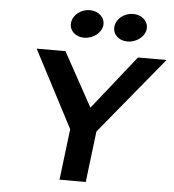

<svg xmlns="http://www.w3.org/2000/svg" viewBox="-61 -994 953 1050"><g transform="rotate(5 415.5 -469.0)"><path d="M293 -861C288 -819 322 -785 371 -785C419 -785 465 -819 470 -861C475 -904 438 -938 390 -938C341 -938 298 -904 293 -861ZM531 -861C526 -819 560 -785 609 -785C657 -785 703 -819 708 -861C713 -904 676 -938 628 -938C579 -938 536 -904 531 -861ZM831 -703H674L439 -407L276 -703H118L339 -280L305 0H449L483 -280Z"/></g></svg>

Font: Bluebird
Style: ExtObl
Weight: 400
Designer: Jasper
Foundry: Cannot Into Space Fonts
Version: Version 0.98